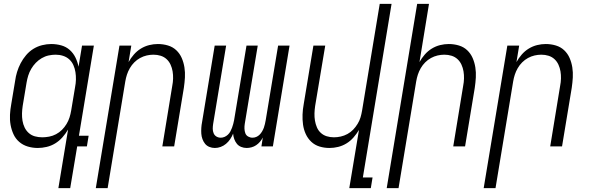

<svg xmlns="http://www.w3.org/2000/svg" viewBox="-20 -755 3040 990"><path d="M198 -47Q215 -47 233.5 -50.5Q252 -54 269 -63Q286 -72 299.5 -85.5Q313 -99 323 -115.5Q333 -132 338.5 -149.5Q344 -167 347 -185L367 -305Q371 -325 371.5 -344.5Q372 -364 369 -383Q366 -402 358.5 -419Q351 -436 337.5 -448.5Q324 -461 305.5 -467Q287 -473 267 -473Q249 -473 230.5 -469Q212 -465 195 -455Q178 -445 164.5 -431Q151 -417 141 -400Q131 -383 125.5 -365Q120 -347 117 -329L97 -209Q94 -189 93.5 -170Q93 -151 96 -132.5Q99 -114 107 -97.5Q115 -81 128.5 -69Q142 -57 160 -52Q178 -47 198 -47ZM281 215 331 -87Q318 -65 301.5 -46.5Q285 -28 264.5 -15.5Q244 -3 220.5 2.5Q197 8 175 8Q148 8 123 0.5Q98 -7 79 -23.5Q60 -40 49.5 -63Q39 -86 34.5 -111.5Q30 -137 31.5 -164Q33 -191 38 -218L58 -338Q61 -361 68 -384Q75 -407 86.5 -429Q98 -451 114.5 -470.5Q131 -490 152 -503Q173 -516 197 -522Q221 -528 244 -528Q271 -528 296 -521Q321 -514 339.5 -497.5Q358 -481 369 -458.5Q380 -436 385 -411L403 -520H464L387 -55H437L428 0H378L342 215Z M474 215 596 -520H657L643 -435Q654 -455 670 -473.5Q686 -492 706.5 -504.5Q727 -517 749.5 -522.5Q772 -528 794 -528Q821 -528 846 -520.5Q871 -513 889 -496Q907 -479 917 -456Q927 -433 931 -407.5Q935 -382 933.5 -355.5Q932 -329 928 -302L878 0H817L868 -311Q872 -331 872.5 -350Q873 -369 870 -387Q867 -405 859.5 -421.5Q852 -438 839 -450Q826 -462 808.5 -467.5Q791 -473 771 -473Q754 -473 736.5 -469Q719 -465 702.5 -456Q686 -447 672.5 -433.5Q659 -420 649.5 -403.5Q640 -387 634.5 -370Q629 -353 626 -335L535 215Z M1088 8Q1073 8 1059.5 2.5Q1046 -3 1037.5 -13.5Q1029 -24 1024 -37.5Q1019 -51 1018 -65.5Q1017 -80 1018 -95.5Q1019 -111 1022 -126L1087 -520H1146L1079 -116Q1077 -103 1077 -91Q1077 -79 1081.5 -68Q1086 -57 1096 -51Q1106 -45 1118 -45Q1128 -45 1137.5 -49Q1147 -53 1155 -60.5Q1163 -68 1168 -77.5Q1173 -87 1176.5 -96.5Q1180 -106 1182.5 -115.5Q1185 -125 1187 -135L1251 -520H1309L1242 -116Q1240 -103 1240.5 -91Q1241 -79 1245 -68Q1249 -57 1259.5 -51Q1270 -45 1282 -45Q1292 -45 1301.5 -49Q1311 -53 1318.5 -60.5Q1326 -68 1331.5 -77.5Q1337 -87 1340.5 -96.5Q1344 -106 1346 -115.5Q1348 -125 1350 -135L1414 -520H1473L1387 0H1328L1335 -46Q1329 -34 1320.5 -24Q1312 -14 1301 -6.5Q1290 1 1277 4.5Q1264 8 1252 8Q1237 8 1223.5 2.5Q1210 -3 1201.5 -13.5Q1193 -24 1188 -37.5Q1183 -51 1182 -66Q1176 -51 1167 -37.5Q1158 -24 1145.5 -13.5Q1133 -3 1118 2.5Q1103 8 1088 8Z M1781 215 1831 -85Q1819 -65 1803 -46.5Q1787 -28 1766.5 -15.5Q1746 -3 1723.5 2.5Q1701 8 1679 8Q1652 8 1627.5 0.5Q1603 -7 1585 -24Q1567 -41 1556.5 -64Q1546 -87 1542.5 -112.5Q1539 -138 1540 -164.5Q1541 -191 1546 -218L1596 -520H1657L1605 -209Q1602 -189 1601.5 -170Q1601 -151 1604 -133Q1607 -115 1614 -98.5Q1621 -82 1634 -70Q1647 -58 1664.5 -52.5Q1682 -47 1702 -47Q1719 -47 1737 -51Q1755 -55 1771.5 -64Q1788 -73 1801 -86.5Q1814 -100 1824 -116.5Q1834 -133 1839 -150Q1844 -167 1847 -185L1938 -735H1999L1851 160H1901L1892 215Z M1974 215 2131 -735H2192L2143 -435Q2154 -455 2170 -473.5Q2186 -492 2206.5 -504.5Q2227 -517 2249.5 -522.5Q2272 -528 2294 -528Q2321 -528 2346 -520.5Q2371 -513 2389 -496Q2407 -479 2417 -456Q2427 -433 2431 -407.5Q2435 -382 2433.5 -355.5Q2432 -329 2428 -302L2378 0H2317L2368 -311Q2372 -331 2372.5 -350Q2373 -369 2370 -387Q2367 -405 2359.5 -421.5Q2352 -438 2339 -450Q2326 -462 2308.5 -467.5Q2291 -473 2271 -473Q2254 -473 2236.5 -469Q2219 -465 2202.5 -456Q2186 -447 2172.5 -433.5Q2159 -420 2149.5 -403.5Q2140 -387 2134.5 -370Q2129 -353 2126 -335L2035 215Z M2474 215 2596 -520H2657L2643 -435Q2654 -455 2670 -473.5Q2686 -492 2706.5 -504.5Q2727 -517 2749.5 -522.5Q2772 -528 2794 -528Q2821 -528 2846 -520.5Q2871 -513 2889 -496Q2907 -479 2917 -456Q2927 -433 2931 -407.5Q2935 -382 2933.5 -355.5Q2932 -329 2928 -302L2878 0H2817L2868 -311Q2872 -331 2872.5 -350Q2873 -369 2870 -387Q2867 -405 2859.5 -421.5Q2852 -438 2839 -450Q2826 -462 2808.5 -467.5Q2791 -473 2771 -473Q2754 -473 2736.5 -469Q2719 -465 2702.5 -456Q2686 -447 2672.5 -433.5Q2659 -420 2649.5 -403.5Q2640 -387 2634.5 -370Q2629 -353 2626 -335L2535 215Z"/></svg>

Font: Iosevka Term Curly Lt Obl
Style: Regular
Weight: 300
Italic angle: -9°
Designer: Belleve Invis
Foundry: Belleve Invis
Version: Version 32.3.0